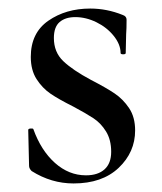

<svg xmlns="http://www.w3.org/2000/svg" viewBox="-20 -418 378 449"><path d="M193 -231Q228 -213 248 -199.5Q268 -186 282 -165Q296 -144 296 -113Q296 -62 257.5 -25.5Q219 11 152 11Q100 11 54 -18Q48 -24 48 -30L46 -114Q46 -117 51.5 -117.5Q57 -118 58 -116Q76 -66 108.5 -37Q141 -8 181 -8Q209 -8 224.5 -22Q240 -36 240 -63Q240 -91 228 -110.5Q216 -130 198.5 -141.5Q181 -153 151 -169Q117 -186 98 -199Q79 -212 65.5 -233Q52 -254 52 -285Q52 -341 93 -369.5Q134 -398 191 -398Q230 -398 267 -383Q276 -380 276 -372Q276 -350 275 -338L274 -294Q274 -291 268 -291Q262 -291 262 -294Q262 -314 246 -334Q230 -354 205.5 -366Q181 -378 156 -378Q133 -378 119.5 -366.5Q106 -355 106 -329Q106 -296 128 -275Q150 -254 193 -231Z"/></svg>

Font: Cormorant Infant Medium
Style: Regular
Weight: 500
Designer: Christian Thalmann (Catharsis Fonts)
Foundry: Catharsis Fonts
Version: Version 4.000